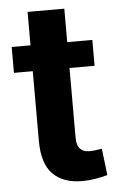

<svg xmlns="http://www.w3.org/2000/svg" viewBox="-50 -694 459 740"><g transform="rotate(-5 179.5 -324.0)"><path d="M238.3 10.3Q164.6 10.3 124.8 -30.3Q85 -70.8 85 -158.7V-428.2H12.2V-528.3H85V-657.7H227.1V-528.3H324.2V-428.2H227.1V-159.2Q227.1 -128.4 240 -115.2Q252.9 -102.1 275.4 -102.1Q287.1 -102.1 300.8 -103.8Q314.5 -105.5 324.2 -107.4L336.4 -4.4Q314.5 2 288.8 6.1Q263.2 10.3 238.3 10.3Z"/></g></svg>

Font: Hanuman
Style: Bold
Weight: 700
Designer: Danh Hong
Version: Version 8.002; ttfautohint (v1.8.3)